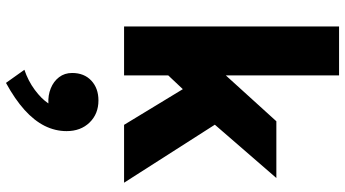

<svg xmlns="http://www.w3.org/2000/svg" viewBox="-276 -484 1156 643"><g transform="rotate(90 301.5 -162.0)"><path d="M68.1 0V-720H232.1V-340.8L385.6 -510H575.6L397.1 -304L591.4 0H397.6L278.1 -196.8L232.1 -148V0ZM257.1 395.5 213.2 333.8Q250.4 321.2 280.2 299.2Q310 277.2 325.9 253.5Q298.6 254.9 275.4 245.5Q252.1 236.1 238 217.7Q223.9 199.2 223.9 174Q223.9 133.6 249.5 109.7Q275.1 85.8 315.8 85.8Q360.8 85.8 389.7 115.4Q418.6 145.1 418.6 192.5Q418.6 230.5 401.1 265.8Q383.5 301 347.7 333.3Q311.9 365.6 257.1 395.5Z"/></g></svg>

Font: Geologica Thin
Style: Regular
Weight: 100
Version: Version 1.010;gftools[0.9.28]